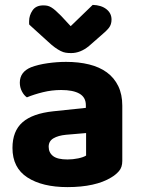

<svg xmlns="http://www.w3.org/2000/svg" viewBox="-20 -749 575 785"><path d="M256 -97Q278 -97 299.5 -101.5Q321 -106 332 -113V-205L250 -198Q218 -195 198.5 -183.5Q179 -172 179 -149Q179 -125 197 -111Q215 -97 256 -97ZM250 -496Q302 -496 344.5 -485.5Q387 -475 417 -453Q447 -431 463.5 -397Q480 -363 480 -317V-91Q480 -65 466.5 -49.5Q453 -34 434 -23Q403 -4 358 6Q313 16 256 16Q153 16 92 -23.5Q31 -63 31 -144Q31 -213 72 -249Q113 -285 198 -294L331 -308V-319Q331 -351 305 -366Q279 -381 230 -381Q192 -381 155.5 -372Q119 -363 90 -351Q78 -359 69.5 -375.5Q61 -392 61 -411Q61 -455 107 -474Q136 -485 174.5 -490.5Q213 -496 250 -496ZM269 -642 359 -729Q394 -728 415 -711.5Q436 -695 436 -669Q436 -649 425.5 -635.5Q415 -622 392 -603L344 -561Q309 -532 271 -532Q259 -532 249 -533.5Q239 -535 228 -540.5Q217 -546 204.5 -555Q192 -564 176 -579L100 -648Q99 -650 99 -654Q99 -658 99 -662Q99 -686 113 -706.5Q127 -727 157 -727Q166 -727 173.5 -725.5Q181 -724 189.5 -719Q198 -714 207.5 -705.5Q217 -697 230 -684Z"/></svg>

Font: Baloo Paaji 2
Style: Bold
Weight: 700
Designer: Shuchita Grover, Noopur Datye and Ek Type
Foundry: Ek Type
Version: Version 1.640;hotconv 1.0.111;makeotfexe 2.5.65597; ttfautoh